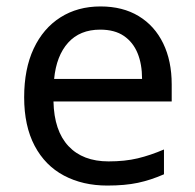

<svg xmlns="http://www.w3.org/2000/svg" viewBox="-20 -566 604 596"><path d="M292 -546Q361 -546 410.5 -516Q460 -486 486.5 -431.5Q513 -377 513 -304V-251H146Q148 -160 192.5 -112.5Q237 -65 317 -65Q368 -65 407.5 -74.5Q447 -84 489 -102V-25Q448 -7 408 1.5Q368 10 313 10Q237 10 178.5 -21Q120 -52 87.5 -113.5Q55 -175 55 -264Q55 -352 84.5 -415Q114 -478 167.5 -512Q221 -546 292 -546ZM291 -474Q228 -474 191.5 -433.5Q155 -393 148 -321H421Q421 -367 407 -401Q393 -435 364.5 -454.5Q336 -474 291 -474Z"/></svg>

Font: ubangla05
Style: Book
Weight: 400
Designer: Jelle Bosma - Monotype Design Team
Foundry: Monotype Imaging Inc.
Version: Version 2.003